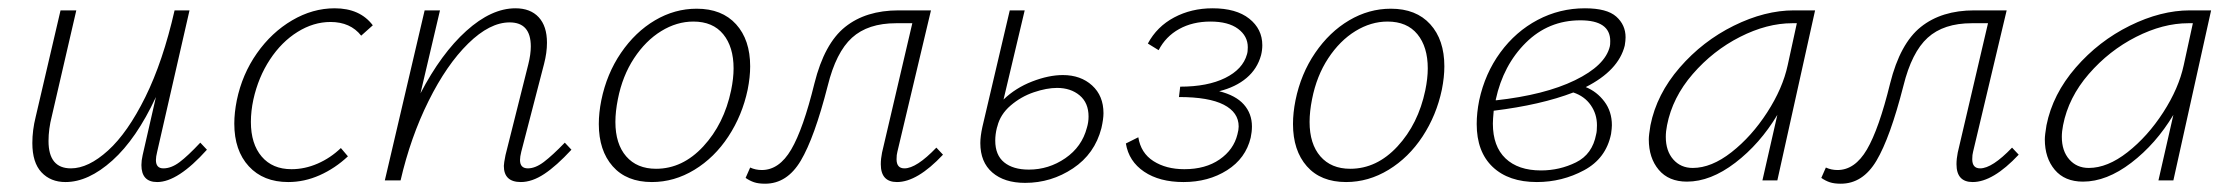

<svg xmlns="http://www.w3.org/2000/svg" viewBox="-20 -435 5388 463"><path d="M479 -74Q409 4 359 4Q321 4 321 -37Q321 -48 324 -61L356 -201Q309 -100 251 -48Q193 4 138 4Q102 4 80 -19.5Q58 -43 58 -90Q58 -121 66 -153L126 -410H164L105 -155Q97 -124 97 -95Q97 -29 151 -29Q193 -29 240.5 -72Q288 -115 330.5 -201Q373 -287 401 -410H437L359 -69Q356 -57 356 -49Q356 -29 374 -29Q393 -29 413 -44Q433 -59 463 -91Z M777 -382Q736 -382 697.5 -358Q659 -334 631 -291.5Q603 -249 591 -195Q585 -167 585 -141Q585 -88 611 -57.5Q637 -27 683 -27Q715 -27 746 -40.5Q777 -54 802 -78L819 -58Q788 -29 751 -12.5Q714 4 675 4Q615 4 580 -34Q545 -72 545 -137Q545 -163 551 -193Q564 -256 599.5 -306.5Q635 -357 684.5 -386Q734 -415 787 -415Q848 -415 879 -374L851 -349Q825 -382 777 -382Z M1358 -74Q1322 -35 1292.5 -15.5Q1263 4 1236 4Q1195 4 1195 -35Q1195 -41 1199 -61L1254 -280Q1260 -304 1260 -323Q1260 -381 1209 -381Q1161 -381 1109 -330Q1057 -279 1013.5 -191.5Q970 -104 946 0H908L1004 -410H1041L994 -210Q1044 -306 1104.5 -360.5Q1165 -415 1223 -415Q1259 -415 1279 -393.5Q1299 -372 1299 -332Q1299 -308 1292 -281L1237 -69Q1234 -57 1234 -49Q1234 -29 1253 -29Q1271 -29 1291.5 -44.5Q1312 -60 1342 -91Z M1424 -136Q1424 -163 1430 -193Q1443 -257 1477.5 -307.5Q1512 -358 1559.5 -386Q1607 -414 1660 -414Q1721 -414 1755 -376.5Q1789 -339 1789 -275Q1789 -249 1783 -219Q1770 -157 1736.5 -106Q1703 -55 1654.5 -25.5Q1606 4 1552 4Q1491 4 1457.5 -34Q1424 -72 1424 -136ZM1743 -217Q1749 -246 1749 -270Q1749 -322 1724 -352.5Q1699 -383 1652 -383Q1612 -383 1574.5 -360Q1537 -337 1509 -294.5Q1481 -252 1470 -196Q1464 -166 1464 -141Q1464 -88 1490 -58Q1516 -28 1562 -28Q1626 -28 1676 -82Q1726 -136 1743 -217Z M2254 -62Q2192 4 2143 4Q2104 4 2104 -39Q2104 -52 2107 -67L2180 -379H2141Q2073 -379 2034.5 -344Q1996 -309 1976 -228Q1944 -103 1911 -47.5Q1878 8 1825 8Q1809 8 1798.5 4.5Q1788 1 1778 -6L1789 -31Q1802 -25 1817 -25Q1859 -25 1888 -74.5Q1917 -124 1944 -234Q1968 -330 2018 -370Q2068 -410 2147 -410H2225L2144 -69Q2142 -62 2142 -51Q2142 -29 2161 -29Q2190 -29 2238 -79Z M2641 -162Q2641 -148 2636 -126Q2620 -64 2567.5 -29Q2515 6 2452 6Q2402 6 2373 -19Q2344 -44 2344 -90Q2344 -106 2349 -129L2415 -410H2451L2400 -195Q2429 -223 2469 -238.5Q2509 -254 2543 -254Q2586 -254 2613.5 -229Q2641 -204 2641 -162ZM2605 -154Q2605 -187 2583.5 -205Q2562 -223 2529 -223Q2504 -223 2473 -212.5Q2442 -202 2417 -180.5Q2392 -159 2385 -130L2384 -127Q2380 -111 2380 -96Q2380 -61 2401.5 -43.5Q2423 -26 2461 -26Q2509 -26 2549 -53.5Q2589 -81 2601 -127Q2605 -140 2605 -154Z M2920 -215Q2960 -205 2979.5 -183Q2999 -161 2999 -130Q2999 -117 2996 -103Q2984 -53 2939 -24.5Q2894 4 2834 4Q2776 4 2739 -21Q2702 -46 2695 -89L2725 -104Q2731 -66 2761.5 -46.5Q2792 -27 2836 -27Q2887 -27 2921 -50.5Q2955 -74 2964 -111Q2967 -122 2967 -130Q2967 -164 2931 -182.5Q2895 -201 2823 -201L2826 -226Q2892 -226 2934.5 -247Q2977 -268 2987 -304Q2989 -310 2989 -321Q2989 -348 2965.5 -365.5Q2942 -383 2899 -383Q2856 -383 2823.5 -365Q2791 -347 2774 -314L2748 -330Q2770 -371 2811.5 -393Q2853 -415 2904 -415Q2961 -415 2992.5 -390Q3024 -365 3024 -326Q3024 -314 3021 -302Q3012 -269 2986 -247Q2960 -225 2920 -215Z M3098 -136Q3098 -163 3104 -193Q3117 -257 3151.5 -307.5Q3186 -358 3233.5 -386Q3281 -414 3334 -414Q3395 -414 3429 -376.5Q3463 -339 3463 -275Q3463 -249 3457 -219Q3444 -157 3410.5 -106Q3377 -55 3328.5 -25.5Q3280 4 3226 4Q3165 4 3131.5 -34Q3098 -72 3098 -136ZM3417 -217Q3423 -246 3423 -270Q3423 -322 3398 -352.5Q3373 -383 3326 -383Q3286 -383 3248.5 -360Q3211 -337 3183 -294.5Q3155 -252 3144 -196Q3138 -166 3138 -141Q3138 -88 3164 -58Q3190 -28 3236 -28Q3300 -28 3350 -82Q3400 -136 3417 -217Z M3804 -225Q3831 -214 3849 -190Q3867 -166 3867 -133Q3867 -126 3865 -112Q3853 -53 3800 -24.5Q3747 4 3686 4Q3618 4 3579.5 -32.5Q3541 -69 3541 -136Q3541 -163 3547 -193Q3561 -258 3598 -308.5Q3635 -359 3688 -387Q3741 -415 3802 -415Q3855 -415 3877.5 -395Q3900 -375 3900 -345Q3900 -337 3898 -325Q3883 -265 3804 -225ZM3863 -336Q3863 -386 3791 -386Q3714 -386 3659.5 -332Q3605 -278 3587 -195V-193Q3705 -206 3778 -241.5Q3851 -277 3862 -323Q3863 -326 3863 -336ZM3831 -133Q3831 -160 3816 -181.5Q3801 -203 3774 -212Q3696 -182 3582 -168Q3580 -146 3580 -137Q3580 -82 3610.5 -53Q3641 -24 3696 -24Q3741 -24 3780.5 -43.5Q3820 -63 3829 -111Q3831 -118 3831 -133Z M4357 -410 4266 0H4230L4266 -158Q4224 -88 4164.5 -42.5Q4105 3 4048 3Q4004 3 3980 -25.5Q3956 -54 3956 -99Q3956 -109 3960 -133Q3975 -208 4030.5 -272Q4086 -336 4161 -373Q4236 -410 4306 -410ZM4291 -278 4313 -379H4302Q4241 -379 4176 -346Q4111 -313 4062 -256.5Q4013 -200 4000 -133Q3997 -118 3997 -105Q3997 -71 4015 -50.5Q4033 -30 4062 -30Q4107 -30 4155.5 -68Q4204 -106 4241.5 -164Q4279 -222 4291 -278Z M4848 -62Q4786 4 4737 4Q4698 4 4698 -39Q4698 -52 4701 -67L4774 -379H4735Q4667 -379 4628.5 -344Q4590 -309 4570 -228Q4538 -103 4505 -47.5Q4472 8 4419 8Q4403 8 4392.5 4.5Q4382 1 4372 -6L4383 -31Q4396 -25 4411 -25Q4453 -25 4482 -74.5Q4511 -124 4538 -234Q4562 -330 4612 -370Q4662 -410 4741 -410H4819L4738 -69Q4736 -62 4736 -51Q4736 -29 4755 -29Q4784 -29 4832 -79Z M5312 -410 5221 0H5185L5221 -158Q5179 -88 5119.5 -42.5Q5060 3 5003 3Q4959 3 4935 -25.5Q4911 -54 4911 -99Q4911 -109 4915 -133Q4930 -208 4985.5 -272Q5041 -336 5116 -373Q5191 -410 5261 -410ZM5246 -278 5268 -379H5257Q5196 -379 5131 -346Q5066 -313 5017 -256.5Q4968 -200 4955 -133Q4952 -118 4952 -105Q4952 -71 4970 -50.5Q4988 -30 5017 -30Q5062 -30 5110.5 -68Q5159 -106 5196.5 -164Q5234 -222 5246 -278Z"/></svg>

Font: Ysabeau Light
Style: Italic
Weight: 300
Italic angle: -12°
Designer: Christian Thalmann (Catharsis Fonts)
Version: Version 0.003